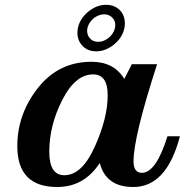

<svg xmlns="http://www.w3.org/2000/svg" viewBox="-20 -749 760 780"><path d="M618.2 -488.3Q522.5 -192.9 522.5 -93.8Q522.5 -46.9 556.2 -46.9Q614.3 -46.9 660.2 -195.3H710.9Q657.2 10.7 521.5 10.7Q410.2 10.7 385.3 -86.9Q321.8 10.7 212.4 10.7Q50.3 10.7 50.3 -155.3Q50.3 -285.2 134 -391.6Q217.8 -498 351.6 -498Q443.4 -498 484.9 -428.2L515.6 -488.3ZM241.7 -37.1Q313 -37.1 365.2 -153.3Q417.5 -269.5 417.5 -362.3Q417.5 -446.8 358.4 -446.8Q286.1 -446.8 233.2 -343.3Q180.2 -239.7 180.2 -132.3Q180.2 -37.1 241.7 -37.1ZM371.1 -540.5Q332 -540.5 310.1 -568.4Q294.4 -587.9 294.4 -615.2Q294.4 -625 296.4 -635.3Q304.7 -673.8 338.6 -701.7Q372.6 -729.5 411.1 -729.5Q449.7 -729.5 472.2 -701.7Q487.3 -682.1 487.3 -654.8Q487.3 -645 485.4 -635.3Q477.5 -596.2 443.4 -568.4Q409.2 -540.5 371.1 -540.5ZM378.9 -579.1Q390.1 -579.1 401.4 -583.5Q424.8 -592.8 438 -613.8Q448.2 -630.4 448.2 -647Q448.2 -663.1 439 -674.3Q425.3 -690.9 402.8 -690.9Q391.6 -690.9 380.9 -686.5Q357.4 -677.2 344.2 -656.2Q334 -640.1 334 -624.5Q334 -607.4 343.3 -595.7Q356 -579.1 378.9 -579.1Z"/></svg>

Font: Munson
Style: Bold Italic
Weight: 700
Italic angle: -12°
Designer: Paul James MIller
Foundry: High-Logic / Made with FontCreator
Version: Version 2.10;May 5, 2019;FontCreator 11.5.0.2430 64-bit